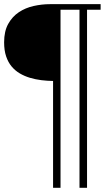

<svg xmlns="http://www.w3.org/2000/svg" viewBox="-26 -682 502 919"><path d="M390.6 -635.3V216.8H354.5V-635.3H263.7V216.8H228V-294.4Q199.7 -294.9 171.6 -298.3Q143.6 -301.8 117.4 -309.6Q91.3 -317.4 68.8 -330.6Q46.4 -343.8 29.5 -364Q12.7 -384.3 3.2 -412.6Q-6.3 -440.9 -6.3 -479.5Q-6.3 -532.2 13.2 -567.4Q32.7 -602.5 64.2 -623.5Q95.7 -644.5 135 -653.3Q174.3 -662.1 213.9 -662.1H455.6V-635.3Z"/></svg>

Font: Doulos SIL Eur
Style: Regular
Weight: 400
Designer: Walt Agee, Victor Gaultney, Peter Martin, Debbi Hosken, Becca Hirsbrunner
Foundry: SIL International
Version: Version 5.000